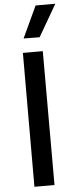

<svg xmlns="http://www.w3.org/2000/svg" viewBox="-66 -1053 423 1086"><g transform="rotate(-5 146.0 -510.5)"><path d="M292 -1021H180L96 -841L187 -840ZM198 0V-760H85L84 0Z"/></g></svg>

Font: Be Vietnam Pro Medium
Style: Regular
Weight: 500
Designer: Lam Bao, Tony Le, Vietanh Nguyen
Foundry: Yellow Type Foundry
Version: Version 1.002